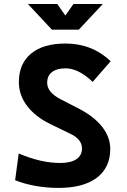

<svg xmlns="http://www.w3.org/2000/svg" viewBox="-20 -918 626 948"><path d="M269 9.8Q210 9.8 154.3 -0.2Q98.6 -10.3 54.7 -28.3L72.3 -160.2Q182.6 -113.3 276.9 -113.3Q329.1 -113.3 356.9 -131.8Q384.8 -150.4 384.8 -185.1Q384.8 -230.5 327.6 -257.3L228 -305.7Q154.3 -341.8 113.8 -395Q73.2 -448.2 73.2 -512.7Q73.2 -603.5 133.3 -653.3Q193.4 -703.1 303.2 -703.1Q434.6 -703.1 526.4 -615.7L437.5 -513.7Q367.7 -580.6 303.7 -580.6Q260.7 -580.6 236.8 -562.3Q212.9 -543.9 212.9 -509.3Q212.9 -462.9 277.8 -428.7L371.6 -380.4Q444.8 -342.3 484.6 -291.5Q524.4 -240.7 524.4 -182.6Q524.4 -90.3 458 -40.3Q391.6 9.8 269 9.8ZM236.3 -771.5 117.7 -898.4H262.7L302.7 -841.3L342.8 -898.4H487.8L369.1 -771.5Z"/></svg>

Font: Cascadia Mono
Style: Bold
Weight: 700
Monospace: yes
Designer: Aaron Bell
Foundry: Saja Typeworks
Version: Version 2404.023; ttfautohint (v1.8.4)